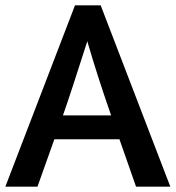

<svg xmlns="http://www.w3.org/2000/svg" viewBox="-25 -697 656 717"><path d="M-5 0 255 -677H351L611 0H483L421 -177H178L115 0ZM210 -266H390Q337 -418 301 -543Q239 -348 210 -266Z"/></svg>

Font: Amaranth
Style: Regular
Weight: 400
Designer: Gesine Todt
Foundry: Gesine Todt
Version: Version 1.000